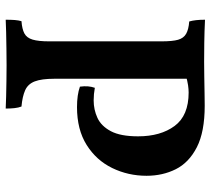

<svg xmlns="http://www.w3.org/2000/svg" viewBox="-52 -666 722 657"><g transform="rotate(90 308.5 -338.0)"><path d="M48 3Q48 -15 49 -28Q50 -41 53 -51Q80 -53 95 -61Q110 -69 116 -89Q122 -109 122 -146V-530Q122 -568 116.5 -587Q111 -606 96 -614.5Q81 -623 54 -625Q51 -635 49.5 -648.5Q48 -662 48 -679Q89 -677 127 -676.5Q165 -676 192 -676Q212 -676 242 -676.5Q272 -677 300.5 -677.5Q329 -678 342 -678Q432 -678 484.5 -651Q537 -624 559.5 -579Q582 -534 582 -479Q582 -416 555.5 -361.5Q529 -307 476.5 -274Q424 -241 347 -241Q305 -241 277 -251Q275 -266 276 -278.5Q277 -291 281 -302Q292 -300 302.5 -299Q313 -298 324 -298Q356 -298 384 -311Q412 -324 429.5 -357Q447 -390 447 -450Q447 -527 411.5 -575Q376 -623 297 -623Q286 -623 272 -621Q258 -619 237 -613L250 -629V-163Q250 -120 259 -96.5Q268 -73 289.5 -63.5Q311 -54 345 -51Q349 -41 350.5 -27Q352 -13 352 3Q335 2 310.5 1.5Q286 1 258.5 0.5Q231 0 204 0Q177 0 147 0.5Q117 1 90.5 1.5Q64 2 48 3Z"/></g></svg>

Font: Vollkorn SemiBold
Style: Regular
Weight: 600
Designer: Friedrich Althausen
Foundry: Friedrich Althausen
Version: Version 5.000